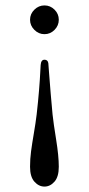

<svg xmlns="http://www.w3.org/2000/svg" viewBox="-20 -459 328 708"><path d="M90.8 155.8Q90.8 127 94.5 99.4Q98.1 71.8 104.7 33.4Q111.3 -4.9 115.2 -37.1Q120.6 -84.5 124 -126.7Q127.4 -168.9 128.4 -192.1Q129.4 -215.3 129.9 -219.2Q131.3 -238.8 144 -238.8Q156.2 -238.8 158.2 -226.1L161.1 -187.5L167 -113.3Q170.4 -71.3 173.8 -37.1Q177.2 -4.9 187 55.7Q196.8 116.2 196.8 155.8Q196.8 192.9 180.9 210.9Q165 229 144 229Q123 229 106.9 210.9Q90.8 192.9 90.8 155.8ZM181.2 -423.3Q196.8 -407.7 196.8 -386.2Q196.8 -364.7 181.2 -348.9Q165.5 -333 144 -333Q122.6 -333 106.7 -348.9Q90.8 -364.7 90.8 -386.2Q90.8 -407.7 106.7 -423.3Q122.6 -439 144 -439Q165.5 -439 181.2 -423.3Z"/></svg>

Font: Linux Libertine G
Style: Regular
Weight: 400
Designer: Philipp H. Poll
Foundry: Philipp H. Poll
Version: Version 4.7.5